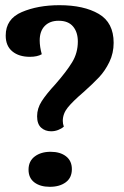

<svg xmlns="http://www.w3.org/2000/svg" viewBox="-20 -700 477 740"><path d="M418 -535Q418 -495 401.5 -461Q385 -427 362 -402.5Q339 -378 302 -345Q261 -310 241.5 -286Q222 -262 222 -234Q222 -223 226 -212Q217 -204 204 -199Q191 -194 177 -194Q154 -194 138.5 -208Q123 -222 123 -252Q123 -282 140.5 -309.5Q158 -337 194 -376Q236 -424 258 -460Q280 -496 280 -540Q280 -576 261.5 -598Q243 -620 206 -620Q172 -620 152.5 -600Q133 -580 133 -544Q133 -520 141 -491Q124 -481 95 -481Q53 -481 27.5 -502Q2 -523 2 -563Q2 -627 64 -653.5Q126 -680 209 -680Q303 -680 360.5 -646.5Q418 -613 418 -535ZM257 -48Q257 -15 233.5 2.5Q210 20 172 20Q135 20 112.5 3Q90 -14 90 -46Q90 -79 114 -97Q138 -115 175 -115Q212 -115 234.5 -97.5Q257 -80 257 -48Z"/></svg>

Font: Sansita Medium
Style: Regular
Weight: 500
Designer: Pablo Cosgaya
Foundry: Omnibus-Type
Version: Version 1.006